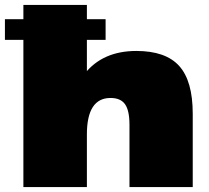

<svg xmlns="http://www.w3.org/2000/svg" viewBox="-45 -760 848 780"><path d="M481 -253Q481 -311 463 -336.5Q445 -362 404 -362Q356 -362 332 -325Q308 -288 308 -214L224 -114L225 -190Q225 -367 298.5 -460Q372 -553 509 -553Q628 -553 683 -492Q738 -431 738 -298V0H481ZM50 -740H308V-401V0H50ZM384 -682V-598H-25V-682Z"/></svg>

Font: Pathway Extreme 28pt Black
Style: Regular
Weight: 900
Designer: Eduardo Rodriguez Tunni
Foundry: Eduardo Rodriguez Tunni
Version: Version 1.001;gftools[0.9.26]